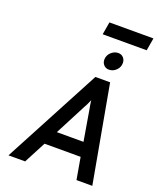

<svg xmlns="http://www.w3.org/2000/svg" viewBox="-190 -1190 1064 1300"><g transform="rotate(20 342.5 -540.0)"><path d="M33.5 0 405 -700H511L637.5 0H523.5L496 -157.5H236L153.5 0ZM287.5 -259.5H479.5L441.5 -484Q440 -491 438 -502.5Q436 -514 434.5 -525.5Q433 -537 432.5 -542.5Q430 -536.5 425 -525.8Q420 -515 414.8 -504Q409.5 -493 405 -486ZM473 -777.5Q450.5 -777.5 436 -793.2Q421.5 -809 421.5 -831Q421.5 -862 444.5 -883.8Q467.5 -905.5 496 -905.5Q519 -905.5 533.2 -890Q547.5 -874.5 547.5 -852Q547.5 -821 525 -799.2Q502.5 -777.5 473 -777.5ZM352.5 -988.5 368 -1079.5H685L669.5 -988.5Z"/></g></svg>

Font: Overpass SemiBold
Style: Italic
Weight: 600
Italic angle: -10°
Designer: Delve Withrington, Dave Bailey, Thomas Jockin
Foundry: Delve Fonts LLC
Version: Version 4.000